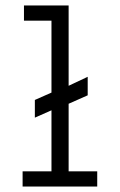

<svg xmlns="http://www.w3.org/2000/svg" viewBox="-20 -685 440 705"><path d="M63 0V-56H169V-280L108 -253V-318L169 -345V-609H68V-665H232V-370L302 -403V-335L232 -304V-56H337V0Z"/></svg>

Font: Inconsolata Condensed
Style: Regular
Weight: 400
Width: 3
Monospace: yes
Designer: Raph Levien, Cyreal, Brenton Simpson
Foundry: Raph Levien, Cyreal, Google
Version: Version 3.000; ttfautohint (v1.8.2.53-6de2)